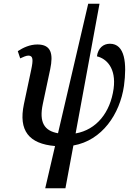

<svg xmlns="http://www.w3.org/2000/svg" viewBox="-20 -780 695 1036"><path d="M224 236H333L376 5C531 -22 627 -165 649 -317C665 -437 655 -544 573 -544C537 -544 509 -520 503 -476C554 -464 608 -413 593 -301C575 -173 501 -80 388 -60L517 -760H456L293 -61C219 -74 190 -120 211 -219L251 -407C268 -488 257 -540 182 -540C141 -540 105 -523 76 -504L89 -465C104 -472 121 -480 133 -480C159 -480 160 -458 148 -402L109 -218C79 -75 136 -4 277 8Z"/></svg>

Font: Noto Serif Condensed Medium
Style: Italic
Weight: 500
Width: 3
Italic angle: -12°
Designer: Monotype Design Team
Foundry: Monotype Imaging Inc.
Version: Version 2.013